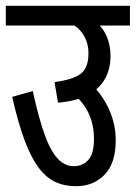

<svg xmlns="http://www.w3.org/2000/svg" viewBox="-20 -642 468 662"><path d="M0 -622H428V-554H0ZM315 -563Q338 -542 349.5 -513Q361 -484 361 -449Q361 -403 341 -368.5Q321 -334 281 -313.5Q241 -293 180 -288L168 -359Q230 -367 257.5 -387Q285 -407 285 -458Q285 -494 267.5 -522Q250 -550 220 -563ZM301 -346Q339 -306 359 -258Q379 -210 379 -158Q379 -79 340.5 -39.5Q302 0 242 0Q202 0 170 -15Q138 -30 112 -65.5Q86 -101 64 -160.5Q42 -220 22 -308L93 -328Q113 -236 133.5 -179Q154 -122 178.5 -95.5Q203 -69 234 -69Q265 -69 284.5 -90.5Q304 -112 304 -163Q304 -213 284.5 -253.5Q265 -294 230 -319Z"/></svg>

Font: Noto Sans Devanagari ExtraCondensed
Style: Regular
Weight: 400
Width: 2
Designer: Jelle Bosma - Monotype Design Team
Foundry: Monotype Imaging Inc.
Version: Version 2.006